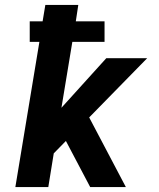

<svg xmlns="http://www.w3.org/2000/svg" viewBox="-20 -755 640 775"><path d="M42 0 139 -586H100V-669H152L163 -735H296L286 -669H402V-586H272L228 -320L409 -520H574L340 -281L488 0H344L246 -186L197 -136L175 0Z"/></svg>

Font: Iosevka SS04 XBd Ex
Style: Italic
Weight: 800
Width: 7
Italic angle: -9°
Monospace: yes
Designer: Belleve Invis
Foundry: Belleve Invis
Version: Version 19.0.0; ttfautohint (v1.8.4)